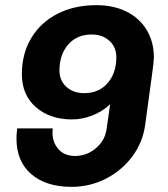

<svg xmlns="http://www.w3.org/2000/svg" viewBox="-20 -716 652 746"><path d="M578 -492Q578 -480 570.5 -424.5Q563 -369 544 -231Q535 -163 494 -108Q453 -53 391 -21.5Q329 10 258 10Q159 10 101.5 -39.5Q44 -89 44 -178Q44 -196 47 -217H185Q184 -211 184 -200Q184 -162 207.5 -136Q231 -110 272 -110Q317 -110 352.5 -140Q388 -170 394 -214L408 -311Q377 -282 338 -267Q299 -252 260 -252Q174 -252 119.5 -299.5Q65 -347 65 -428Q65 -508 102 -569Q139 -630 204.5 -663Q270 -696 354 -696Q421 -696 471.5 -671Q522 -646 550 -599.5Q578 -553 578 -492ZM211 -442Q211 -403 238 -378.5Q265 -354 307 -354Q364 -354 398 -393Q432 -432 432 -494Q432 -533 405 -557.5Q378 -582 336 -582Q279 -582 245 -543Q211 -504 211 -442Z"/></svg>

Font: Chivo
Style: Bold Italic
Weight: 700
Italic angle: -8.05°
Designer: Hector Gatti
Foundry: Omnibus-Type
Version: Version 1.007